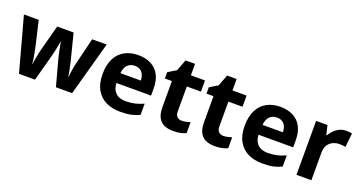

<svg xmlns="http://www.w3.org/2000/svg" viewBox="-40 -1239 3424 1827"><g transform="rotate(20 1672.5 -326.0)"><path d="M161 0 12 -547H162L218 -306Q224 -281 230 -249.5Q236 -218 241 -187Q246 -156 247 -132H250Q252 -149 256 -172Q260 -195 264.5 -218.5Q269 -242 273.5 -262Q278 -282 281 -293L349 -547H515L580 -291Q585 -271 591 -242.5Q597 -214 603 -185Q609 -156 611 -133H614Q616 -156 620.5 -187Q625 -218 631 -249.5Q637 -281 644 -306L703 -547H850L699 0H535L463 -266Q457 -292 450 -322.5Q443 -353 438.5 -380Q434 -407 431 -422H428Q426 -407 420.5 -379.5Q415 -352 408.5 -321Q402 -290 394 -261L323 0Z M1187 10Q1106 10 1043.5 -20Q981 -50 945 -112.5Q909 -175 909 -269Q909 -365 941.5 -428.5Q974 -492 1032.5 -524Q1091 -556 1168 -556Q1244 -556 1299 -527.5Q1354 -499 1383.5 -443.5Q1413 -388 1413 -308V-235H1062Q1064 -173 1100 -137.5Q1136 -102 1203 -102Q1254 -102 1296 -112Q1338 -122 1382 -142V-29Q1342 -9 1297.5 0.5Q1253 10 1187 10ZM1066 -336H1272Q1272 -385 1247 -417Q1222 -449 1172 -449Q1127 -449 1099 -420.5Q1071 -392 1066 -336Z M1723 10Q1674 10 1635.5 -6Q1597 -22 1574.5 -61.5Q1552 -101 1552 -172V-433H1481V-497L1563 -547L1607 -662H1703V-546H1846V-433H1703V-181Q1703 -145 1720.5 -127.5Q1738 -110 1768 -110Q1791 -110 1812.5 -115Q1834 -120 1853 -126V-15Q1829 -4 1797.5 3Q1766 10 1723 10Z M2144 10Q2095 10 2056.5 -6Q2018 -22 1995.5 -61.5Q1973 -101 1973 -172V-433H1902V-497L1984 -547L2028 -662H2124V-546H2267V-433H2124V-181Q2124 -145 2141.5 -127.5Q2159 -110 2189 -110Q2212 -110 2233.5 -115Q2255 -120 2274 -126V-15Q2250 -4 2218.5 3Q2187 10 2144 10Z M2626 10Q2545 10 2482.5 -20Q2420 -50 2384 -112.5Q2348 -175 2348 -269Q2348 -365 2380.5 -428.5Q2413 -492 2471.5 -524Q2530 -556 2607 -556Q2683 -556 2738 -527.5Q2793 -499 2822.5 -443.5Q2852 -388 2852 -308V-235H2501Q2503 -173 2539 -137.5Q2575 -102 2642 -102Q2693 -102 2735 -112Q2777 -122 2821 -142V-29Q2781 -9 2736.5 0.5Q2692 10 2626 10ZM2505 -336H2711Q2711 -385 2686 -417Q2661 -449 2611 -449Q2566 -449 2538 -420.5Q2510 -392 2505 -336Z M2971 0V-546H3086L3108 -454H3115Q3140 -497 3181 -526.5Q3222 -556 3273 -556Q3288 -556 3305.5 -554.5Q3323 -553 3333 -550L3318 -409Q3307 -411 3292 -413Q3277 -415 3256 -415Q3225 -415 3194 -402Q3163 -389 3142.5 -359Q3122 -329 3122 -277V0Z"/></g></svg>

Font: Noto Sans Symbols
Style: Bold
Weight: 700
Version: Version 2.002